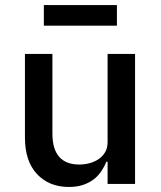

<svg xmlns="http://www.w3.org/2000/svg" viewBox="-20 -730 640 762"><path d="M407 -88H402Q394 -68 381.5 -49.5Q369 -31 351 -17.5Q333 -4 309 4Q285 12 253 12Q175 12 127 -39Q79 -90 79 -184V-516H188V-200Q188 -77 295 -77Q316 -77 336 -82.5Q356 -88 372 -99Q388 -110 397.5 -126.5Q407 -143 407 -166V-516H516V0H407ZM154 -710H444V-628H154Z"/></svg>

Font: IBM Plex Mono Medium
Style: Regular
Weight: 500
Monospace: yes
Designer: Mike Abbink, Paul van der Laan, Pieter van Rosmalen
Foundry: Bold Monday
Version: Version 2.3